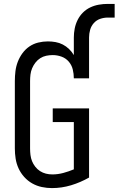

<svg xmlns="http://www.w3.org/2000/svg" viewBox="-20 -955 607 983"><path d="M246 8Q220 8 194 2.5Q168 -3 145 -16Q122 -29 104 -49Q86 -69 75 -93Q64 -117 60 -143Q56 -169 56 -195V-540Q56 -565 59 -590Q62 -615 71 -638.5Q80 -662 95 -682.5Q110 -703 130.5 -717Q151 -731 175.5 -737Q200 -743 225 -743Q245 -743 264.5 -739.5Q284 -736 301.5 -727Q319 -718 333.5 -704Q348 -690 358 -673V-763Q358 -786 362.5 -809Q367 -832 377.5 -853Q388 -874 404.5 -890.5Q421 -907 442 -917Q463 -927 486 -931Q509 -935 532 -935H567V-865H532Q512 -865 493 -858.5Q474 -852 460.5 -837Q447 -822 441.5 -802.5Q436 -783 436 -763V-554H358Q358 -577 352.5 -599.5Q347 -622 332 -639.5Q317 -657 295 -665Q273 -673 250 -673Q233 -673 216.5 -669.5Q200 -666 186 -657Q172 -648 161.5 -634.5Q151 -621 144.5 -605.5Q138 -590 136 -573.5Q134 -557 134 -540V-195Q134 -178 136 -161.5Q138 -145 144 -130Q150 -115 160.5 -101.5Q171 -88 185 -79Q199 -70 215 -66Q231 -62 248 -62Q276 -62 304 -69.5Q332 -77 358 -88V-330H250V-400H436V-46Q392 -21 344 -6.5Q296 8 246 8Z"/></svg>

Font: Iosevka SS04
Style: Regular
Weight: 400
Monospace: yes
Designer: Belleve Invis
Foundry: Belleve Invis
Version: Version 19.0.0; ttfautohint (v1.8.4)